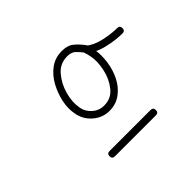

<svg xmlns="http://www.w3.org/2000/svg" viewBox="-92 -642 610 610"><g transform="rotate(-45 213.0 -337.0)"><path d="M108 -171Q108 -183 120 -183Q166 -183 212 -183Q258 -183 304 -183Q304 -183 304 -183Q304 -183 304 -183Q316 -183 316 -171Q316 -159 304 -159Q258 -159 212 -159Q166 -159 120 -159Q108 -159 108 -171ZM304 -475Q312 -466 302 -458Q293 -451 285 -460Q275 -473 265.5 -482Q256 -491 237 -491Q205 -491 184 -466.5Q163 -442 154 -409Q145 -376 150 -350Q153 -328 170 -312.5Q187 -297 210 -297Q242 -297 261.5 -321.5Q281 -346 288 -379Q295 -412 290 -437Q288 -449 284 -460Q281 -469 289 -474Q297 -479 303 -473Q323 -456 355.5 -449Q388 -442 413 -442Q413 -442 413 -442Q413 -442 413 -442Q425 -442 425 -430Q425 -418 413 -418Q383 -418 346.5 -426.5Q310 -435 287 -456Q284 -459 286 -463Q288 -467 292 -469Q296 -472 300.5 -472.5Q305 -473 307 -468Q311 -455 314 -441Q318 -417 314 -387.5Q310 -358 297 -332Q284 -306 262 -289.5Q240 -273 210 -273Q179 -273 155 -294Q131 -315 126 -346Q121 -371 127 -400Q133 -429 147.5 -455.5Q162 -482 184.5 -498.5Q207 -515 237 -515Q262 -515 276 -504Q290 -493 304 -475Q304 -475 304 -475Q304 -475 304 -475Z"/></g></svg>

Font: FRB American Cursive Light
Style: Italic
Weight: 300
Italic angle: -25°
Version: Version 2.0;Modular Font Editor K font №1